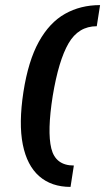

<svg xmlns="http://www.w3.org/2000/svg" viewBox="-20 -603 413 754"><path d="M257 131Q182 131 134 89Q86 47 69.5 -35.5Q53 -118 72 -242Q91 -364 132.5 -439Q174 -514 235 -548.5Q296 -583 373 -583L360 -500Q288 -500 249 -432.5Q210 -365 187 -226Q165 -87 181.5 -20Q198 47 270 47Z"/></svg>

Font: Rokkitt SemiBold
Style: Italic
Weight: 600
Italic angle: -9°
Designer: Vernon Adams
Foundry: Vernon Adams
Version: Version 3.103